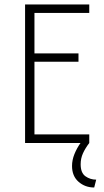

<svg xmlns="http://www.w3.org/2000/svg" viewBox="-20 -645 467 866"><path d="M404.9 200.7Q363.9 200.7 334.4 175Q304.9 149.3 304.9 103.5Q304.9 77.1 315.6 50.3Q326.4 23.6 343.1 0H93.1V-625H382.6V-586.8H135.4V-404.2H334V-366.7H135.4V-38.9H382.6V0Q364.6 23.6 354.2 46.5Q343.8 69.4 343.8 95.8Q343.8 134.7 365.3 150Q386.8 165.3 413.9 165.3Z"/></svg>

Font: Afacad Flux ExtraLight
Style: Regular
Weight: 250
Designer: Kristian Moeller
Foundry: Dicotype
Version: Version 1.100